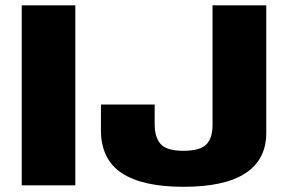

<svg xmlns="http://www.w3.org/2000/svg" viewBox="-20 -695 1072 720"><path d="M61.5 0H262.5V-675H61.5ZM668 5.5Q823.5 5.5 901 -45.8Q978.5 -97 978.5 -196.5V-675H777V-226Q777 -177 753.5 -153.2Q730 -129.5 667.5 -129.5Q605 -129.5 582.5 -154.8Q560 -180 560 -230V-303H358.5V-207Q358.5 -98 436.2 -46.2Q514 5.5 668 5.5Z"/></svg>

Font: Anybody Thin ExtraBold
Style: Regular
Weight: 800
Version: Version 1.113;gftools[0.9.25]